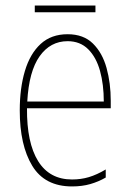

<svg xmlns="http://www.w3.org/2000/svg" viewBox="-20 -660 468 690"><path d="M223 -537Q280 -537 314 -503.5Q348 -470 363 -415.5Q378 -361 378 -298V-271H77Q76 -147 117 -81Q158 -15 239 -15Q271 -15 299.5 -23.5Q328 -32 360 -51V-22Q334 -7 304.5 1.5Q275 10 239 10Q141 10 96 -64Q51 -138 51 -263Q51 -343 69.5 -405Q88 -467 126 -502Q164 -537 223 -537ZM223 -512Q161 -512 122.5 -458Q84 -404 78 -295H353Q353 -356 339.5 -405Q326 -454 297 -483Q268 -512 223 -512ZM323 -640V-616H105V-640Z"/></svg>

Font: Noto Sans Myanmar Condensed Thin
Style: Regular
Weight: 100
Width: 3
Designer: Monotype Design Team
Foundry: Monotype Imaging Inc.
Version: Version 2.107; ttfautohint (v1.8.4.7-5d5b)